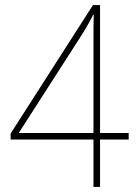

<svg xmlns="http://www.w3.org/2000/svg" viewBox="-20 -738 549 758"><path d="M488 -187V-213H375V-718H347L22 -211V-187H349V0H375V-187ZM349 -213H54L293 -585C315 -619 331 -646 348 -680H350C349 -639 349 -619 349 -556Z"/></svg>

Font: Noto Sans Sinhala UI SemiCondensed Thin
Style: Regular
Weight: 100
Width: 4
Designer: Jelle Bosma - Monotype Design Team
Foundry: Monotype Imaging Inc.
Version: Version 2.006